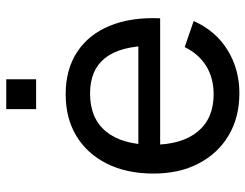

<svg xmlns="http://www.w3.org/2000/svg" viewBox="-108 -682 805 630"><g transform="rotate(-90 295.0 -367.5)"><path d="M251.5 -652V-750H349.5V-652ZM304 15Q224.5 15 165.2 -20.2Q106 -55.5 73 -118.8Q40 -182 40 -266.5Q40 -355 72.5 -419.8Q105 -484.5 163.2 -519.8Q221.5 -555 300 -555Q381.5 -555 438.8 -517.5Q496 -480 524.8 -410.5Q553.5 -341 549.5 -245H459.5V-277Q458 -376.5 419 -425.8Q380 -475 303 -475Q220.5 -475 177.5 -422Q134.5 -369 134.5 -270Q134.5 -174.5 177.5 -122Q220.5 -69.5 300 -69.5Q353.5 -69.5 393 -94Q432.5 -118.5 455 -164.5L540.5 -135Q509 -63.5 445.8 -24.2Q382.5 15 304 15ZM104.5 -245V-316.5H503.5V-245Z"/></g></svg>

Font: Manrope ExtraLight Medium
Style: Regular
Weight: 500
Version: Version 4.504